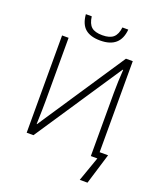

<svg xmlns="http://www.w3.org/2000/svg" viewBox="-178 -953 1027 1230"><g transform="rotate(20 335.0 -337.5)"><path d="M138.2 -663.1V-229.5Q138.2 -183.1 134.8 -74.2H137.2L529.3 -663.1H575.7V-42.5H633.3L569.3 167.5H516.6L575.7 0H531.2V-430.7Q531.2 -504.4 537.1 -589.4H533.2L140.1 0H93.8V-663.1ZM334 -715.8Q266.6 -715.8 231.2 -746.1Q195.8 -776.4 190.4 -843.3H230.5Q236.8 -793.9 260.5 -773.2Q284.2 -752.4 335 -752.4Q385.7 -752.4 409.9 -774.2Q434.1 -795.9 439.5 -843.3H479.5Q468.8 -715.8 334 -715.8Z"/></g></svg>

Font: Bpm'online Open Sans Light
Style: Regular
Weight: 300
Foundry: Ascender Corporation
Version: Version 1.10